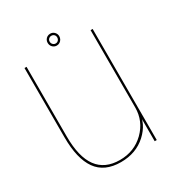

<svg xmlns="http://www.w3.org/2000/svg" viewBox="-164 -776 818 886"><g transform="rotate(-30 245.5 -332.5)"><path d="M405 0H416V-592H405V-107.5ZM64.5 -593H53.5V-224Q53.5 -110 94.5 -52Q135.5 6 223 6Q303.5 6 357 -43Q410.5 -92 410.5 -156.5L405 -180Q405 -107.5 352.8 -56.2Q300.5 -5 223.5 -5Q144 -5 104.2 -59Q64.5 -113 64.5 -222ZM235 -608Q244 -608 251 -612.5Q258 -617 262 -624.2Q266 -631.5 266 -640Q266 -652.5 257.2 -661.8Q248.5 -671 235 -671Q226 -671 219 -666.8Q212 -662.5 208 -655.5Q204 -648.5 204 -640Q204 -626.5 213 -617.2Q222 -608 235 -608ZM235 -619Q227 -619 221 -625Q215 -631 215 -640Q215 -649 221 -654.5Q227 -660 235 -660Q243.5 -660 249.2 -654.5Q255 -649 255 -640Q255 -631 249.2 -625Q243.5 -619 235 -619Z"/></g></svg>

Font: Anybody UltraCondensed Thin Thin
Style: Regular
Weight: 250
Version: Version 1.111